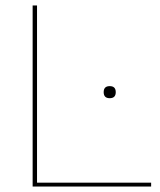

<svg xmlns="http://www.w3.org/2000/svg" viewBox="-20 -680 583 700"><path d="M115 -14H531V0H99V-660H115ZM358 -344Q358 -366 380 -366Q402 -366 402 -344Q402 -322 380 -322Q358 -322 358 -344Z"/></svg>

Font: Elaine Sans Thin
Style: Regular
Weight: 250
Designer: Wei Huang
Foundry: Wei Huang
Version: Version 2.001;December 24, 2019;FontCreator 12.0.0.2547 64-b